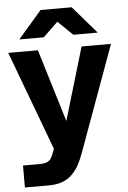

<svg xmlns="http://www.w3.org/2000/svg" viewBox="-61 -776 679 1020"><g transform="rotate(-5 278.5 -266.0)"><path d="M29.8 200.2V83H116.2Q143.1 83 157.5 76.9Q171.9 70.8 179.7 58.8Q187.5 46.9 196.8 20L201.2 8.8L3.9 -520H162.1L279.8 -132.8L395 -520H551.8L346.2 44.9Q332.5 82 317.9 108.4Q303.2 134.8 281.2 156.5Q259.3 178.2 228.5 189.2Q197.8 200.2 157.2 200.2ZM68.8 -585.9 194.8 -731.9H360.8L486.8 -585.9H356.9L277.8 -662.1L199.2 -585.9Z"/></g></svg>

Font: Aspekta 400
Style: Bold
Weight: 700
Designer: Ivo Dolenc
Version: Version 2.000